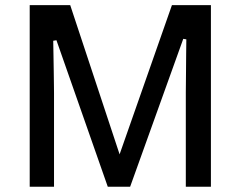

<svg xmlns="http://www.w3.org/2000/svg" viewBox="-20 -709 914 729"><path d="M685.5 0V-358.9Q685.5 -365.7 685.8 -388.4Q686 -411.1 686.3 -440.4Q686.5 -469.7 686.8 -501.7Q687 -533.7 687.5 -559.6L675.8 -561.5L474.1 0H389.2L194.3 -556.2L182.1 -554.2Q182.6 -528.3 183.1 -496.8Q183.6 -465.3 184.1 -436.3Q184.6 -407.2 184.8 -385Q185.1 -362.8 185.1 -355.5V0H92.8V-689.5H246.6L434.1 -123L632.8 -689.5H780.8V0Z"/></svg>

Font: Shanti
Style: Regular
Weight: 400
Designer: vernon adams
Foundry: vernon adams
Version: Version 1.000